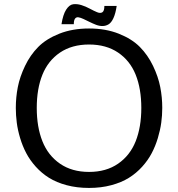

<svg xmlns="http://www.w3.org/2000/svg" viewBox="-20 -904 868 936"><path d="M548.8 -875Q543.5 -838.4 533 -815.7Q522.5 -793 509 -785.2Q495.6 -777.3 480 -777.1Q464.4 -776.9 448 -783.2Q431.6 -789.6 416 -797.4Q400.4 -805.2 386.7 -811.5Q373 -817.9 362.5 -819.6Q352.1 -821.3 345.9 -813.2Q339.8 -805.2 339.8 -786.1H279.8Q287.1 -833 302.5 -856.9Q317.9 -880.9 336.7 -883.3Q355.5 -885.7 376.7 -879.2Q397.9 -872.6 417.7 -861.8Q437.5 -851.1 453.4 -844.5Q469.2 -837.9 479 -844.2Q488.8 -850.6 488.8 -875ZM57.1 -377.9Q57.1 -429.7 66.9 -479.7Q76.7 -529.8 102.1 -582.8Q127.4 -635.7 166.3 -675Q205.1 -714.4 269 -739.7Q333 -765.1 414.1 -765.1Q495.1 -765.1 559.1 -739.7Q623 -714.4 661.9 -675Q700.7 -635.7 726.1 -582.8Q751.5 -529.8 761.2 -479.7Q771 -429.7 771 -377.9Q771 -341.8 766.1 -305.9Q761.2 -270 749.5 -231Q737.8 -191.9 719.7 -157.5Q701.7 -123 673.1 -91.3Q644.5 -59.6 608.4 -37.1Q572.3 -14.6 522.5 -1.2Q472.7 12.2 414.1 12.2Q355 12.2 304.9 -1.2Q254.9 -14.6 219 -37.1Q183.1 -59.6 154.5 -91.3Q126 -123 107.9 -157.5Q89.8 -191.9 78.1 -231Q66.4 -270 61.8 -305.9Q57.1 -341.8 57.1 -377.9ZM555.7 -647.7Q497.6 -687 414.1 -687Q330.6 -687 272.5 -647.7Q214.4 -608.4 186.8 -539.8Q159.2 -471.2 159.2 -377.9Q159.2 -284.7 186.8 -215.3Q214.4 -146 272.5 -106Q330.6 -65.9 414.1 -65.9Q497.6 -65.9 555.7 -106Q613.8 -146 641.4 -215.3Q668.9 -284.7 668.9 -377.9Q668.9 -471.2 641.4 -539.8Q613.8 -608.4 555.7 -647.7Z"/></svg>

Font: Standard
Style: Regular
Weight: 400
Designer: Bryce Wilner
Version: Version 2.000;PS 2.0;hotconv 16.6.51;makeotf.lib2.5.65220 DE